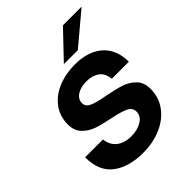

<svg xmlns="http://www.w3.org/2000/svg" viewBox="-218 -882 1011 1011"><g transform="rotate(-45 288.0 -376.0)"><path d="M19 -189H152Q157 -144 188 -119.5Q219 -95 270 -95Q317 -95 349 -115Q381 -135 381 -169Q381 -197 351 -211Q321 -225 261 -237Q204 -248 167 -261Q130 -274 103.5 -301.5Q77 -329 77 -375Q77 -436 110.5 -481Q144 -526 201 -549.5Q258 -573 326 -573Q425 -573 481.5 -523Q538 -473 538 -382H411Q407 -426 379 -446.5Q351 -467 307 -467Q263 -467 236 -449Q209 -431 209 -402Q209 -376 238.5 -363Q268 -350 327 -340Q385 -329 424 -316.5Q463 -304 490.5 -276Q518 -248 518 -201Q518 -137 482.5 -89Q447 -41 386.5 -15Q326 11 252 11Q147 11 83 -37Q19 -85 19 -189ZM391 -615H287L428 -763H567Z"/></g></svg>

Font: Open Sauce One
Style: Bold Italic
Weight: 700
Italic angle: -10°
Designer: Alfredo Marco Pradil
Foundry: Creative Sauce Fz LLC
Version: Version 1.477